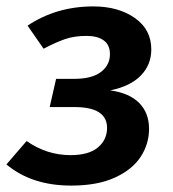

<svg xmlns="http://www.w3.org/2000/svg" viewBox="-31 -564 540 599"><path d="M441 -410Q441 -362 408.5 -328.5Q376 -295 313 -282Q372 -274 403 -243Q434 -212 434 -162Q434 -115 408 -75Q382 -35 327.5 -10Q273 15 191 15Q68 15 -11 -51L52 -124Q115 -80 189 -80Q246 -80 274.5 -104Q303 -128 303 -165Q303 -230 201 -230H124L144 -318H200Q256 -318 284 -339.5Q312 -361 312 -395Q312 -424 292.5 -438Q273 -452 239 -452Q201 -452 172 -442Q143 -432 105 -412L55 -484Q145 -544 260 -544Q338 -544 389.5 -508Q441 -472 441 -410Z"/></svg>

Font: FiraGO Medium
Style: Italic
Weight: 500
Italic angle: -8°
Designer: bBox Type GmbH
Foundry: bBox Type GmbH
Version: Version 1.001